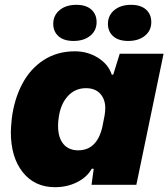

<svg xmlns="http://www.w3.org/2000/svg" viewBox="-20 -767 699 797"><path d="M25 -219Q25 -236 29 -276Q39 -355 72 -418Q105 -481 161 -517.5Q217 -554 291 -554Q344 -554 387 -527Q430 -500 444 -457H450L477 -544H659L546 0H360L369 -66L361 -67Q342 -32 300.5 -11Q259 10 208 10Q124 10 74.5 -52Q25 -114 25 -219ZM405 -241 414 -287Q417 -304 417 -318Q417 -355 396 -378Q375 -401 337 -401Q292 -401 262 -368.5Q232 -336 224 -281Q221 -262 221 -245Q221 -196 243 -169.5Q265 -143 304 -143Q383 -143 405 -241ZM428 -668Q428 -703 454.5 -725Q481 -747 524 -747Q564 -747 586 -727.5Q608 -708 608 -675Q608 -640 581.5 -618.5Q555 -597 512 -597Q472 -597 450 -616.5Q428 -636 428 -668ZM201 -668Q201 -703 227.5 -725Q254 -747 297 -747Q337 -747 359 -727.5Q381 -708 381 -675Q381 -640 354.5 -618.5Q328 -597 285 -597Q245 -597 223 -616.5Q201 -636 201 -668Z"/></svg>

Font: Mona Sans Black
Style: Italic
Weight: 900
Italic angle: -11.7°
Designer: Deni Anggara
Foundry: GitHub
Version: Version 2.000